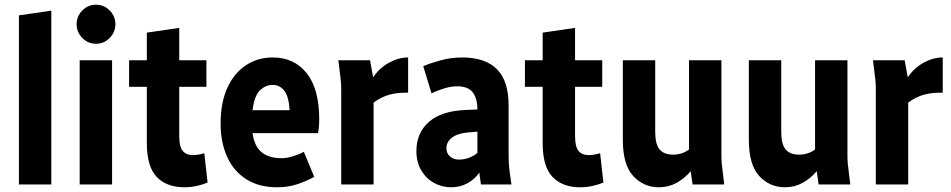

<svg xmlns="http://www.w3.org/2000/svg" viewBox="-20 -780 4022 812"><path d="M60 0V-715L197 -735V0Z M304 -678Q304 -711 328 -735.5Q352 -760 386 -760Q420 -760 444 -735.5Q468 -711 468 -678Q468 -644 444 -619.5Q420 -595 386 -595Q352 -595 328 -619.5Q304 -644 304 -678ZM317 0V-525H454V0Z M526 -413V-525H601V-642L738 -662V-525H853V-413H738V-205Q738 -159 753 -141.5Q768 -124 796 -124Q817 -124 844 -132L858 -8Q837 1 811.5 6.5Q786 12 760 12Q685 12 643 -31.5Q601 -75 601 -175V-413Z M913 -257Q913 -346 941.5 -408.5Q970 -471 1020 -504Q1070 -537 1134 -537Q1224 -537 1277 -470.5Q1330 -404 1330 -275Q1330 -257 1328.5 -241.5Q1327 -226 1325 -217H1048Q1056 -161 1086.5 -136Q1117 -111 1172 -111Q1193 -111 1220 -119.5Q1247 -128 1265 -138L1309 -32Q1278 -15 1239 -1.5Q1200 12 1152 12Q1075 12 1021.5 -22Q968 -56 940.5 -117Q913 -178 913 -257ZM1133 -421Q1104 -421 1080 -398.5Q1056 -376 1048 -314H1205Q1201 -374 1181.5 -397.5Q1162 -421 1133 -421Z M1411 -525H1545L1558 -453Q1585 -493 1625.5 -515Q1666 -537 1706 -537V-388Q1661 -389 1626.5 -379.5Q1592 -370 1560 -346V0H1423V-401Q1423 -422 1421.5 -438Q1420 -454 1417 -476Z M1741 -141Q1741 -218 1794 -264.5Q1847 -311 1950 -315L1999 -317V-318Q1999 -363 1979.5 -389Q1960 -415 1913 -415Q1887 -415 1856.5 -405.5Q1826 -396 1805 -385L1770 -500Q1800 -513 1844 -525Q1888 -537 1934 -537Q2032 -537 2081.5 -487.5Q2131 -438 2131 -334V-125Q2131 -104 2132 -87.5Q2133 -71 2136 -49L2143 0H2014L2007 -50Q1988 -22 1957 -5Q1926 12 1888 12Q1848 12 1814.5 -7Q1781 -26 1761 -60.5Q1741 -95 1741 -141ZM1868 -153Q1868 -131 1883.5 -118Q1899 -105 1921 -105Q1942 -105 1962.5 -112.5Q1983 -120 1999 -133V-223L1960 -220Q1915 -216 1891.5 -198Q1868 -180 1868 -153Z M2200 -413V-525H2275V-642L2412 -662V-525H2527V-413H2412V-205Q2412 -159 2427 -141.5Q2442 -124 2470 -124Q2491 -124 2518 -132L2532 -8Q2511 1 2485.5 6.5Q2460 12 2434 12Q2359 12 2317 -31.5Q2275 -75 2275 -175V-413Z M2614 -189V-525H2751V-223Q2751 -170 2769.5 -148Q2788 -126 2827 -126Q2845 -126 2862.5 -131.5Q2880 -137 2894 -148V-525H3031V-125Q3031 -104 3032.5 -87.5Q3034 -71 3037 -49L3043 0H2909L2901 -56Q2876 -26 2842 -7Q2808 12 2767 12Q2702 12 2658 -35.5Q2614 -83 2614 -189Z M3147 -189V-525H3284V-223Q3284 -170 3302.5 -148Q3321 -126 3360 -126Q3378 -126 3395.5 -131.5Q3413 -137 3427 -148V-525H3564V-125Q3564 -104 3565.5 -87.5Q3567 -71 3570 -49L3576 0H3442L3434 -56Q3409 -26 3375 -7Q3341 12 3300 12Q3235 12 3191 -35.5Q3147 -83 3147 -189Z M3672 -525H3806L3819 -453Q3846 -493 3886.5 -515Q3927 -537 3967 -537V-388Q3922 -389 3887.5 -379.5Q3853 -370 3821 -346V0H3684V-401Q3684 -422 3682.5 -438Q3681 -454 3678 -476Z"/></svg>

Font: Radio Canada Condensed
Style: Bold
Weight: 700
Width: 3
Designer: Charles Daoud, Etienne Aubert Bonn, Alexandre Saumier Demers, Jacques Le Bailly
Foundry: Radio-Canada
Version: Version 2.104; ttfautohint (v1.8.4.7-5d5b);gftools[0.9.28.de